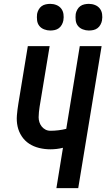

<svg xmlns="http://www.w3.org/2000/svg" viewBox="-20 -974 550 994"><path d="M272 0 306 -209Q291 -205 274 -203Q257 -201 241 -201Q211 -201 182.5 -208Q154 -215 131 -230Q108 -245 92.5 -268.5Q77 -292 71 -319.5Q65 -347 67.5 -377Q70 -407 75 -437L124 -735H237L185 -421Q183 -407 181.5 -393.5Q180 -380 180 -367Q180 -354 184 -341.5Q188 -329 196 -319Q204 -309 215.5 -303Q227 -297 241 -297Q261 -297 282 -299.5Q303 -302 323 -307L393 -735H506L385 0ZM440 -816Q424 -816 408.5 -822Q393 -828 383.5 -840Q374 -852 372 -868.5Q370 -885 372 -902Q374 -913 380 -924Q386 -935 395.5 -942Q405 -949 417 -951.5Q429 -954 440 -954Q457 -954 472 -948Q487 -942 496.5 -930Q506 -918 508.5 -901.5Q511 -885 508 -868Q506 -857 500 -846Q494 -835 484.5 -828Q475 -821 463.5 -818.5Q452 -816 440 -816ZM240 -816Q224 -816 208.5 -822Q193 -828 183.5 -840Q174 -852 172 -868.5Q170 -885 172 -902Q174 -913 180 -924Q186 -935 195.5 -942Q205 -949 217 -951.5Q229 -954 240 -954Q257 -954 272 -948Q287 -942 296.5 -930Q306 -918 308.5 -901.5Q311 -885 308 -868Q306 -857 300 -846Q294 -835 284.5 -828Q275 -821 263.5 -818.5Q252 -816 240 -816Z"/></svg>

Font: Iosevka Custom
Style: Bold Italic
Weight: 700
Italic angle: -9°
Designer: Belleve Invis
Foundry: Belleve Invis
Version: Version 30.3.1; ttfautohint (v1.8.3)